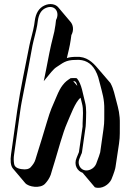

<svg xmlns="http://www.w3.org/2000/svg" viewBox="-20 -821 608 939"><path d="M197 -794C171 -782 155 -757 150 -719L147 -698C143 -672 129 -625 124 -600C103 -490 81 -394 64 -279L34 -66C30 -39 31 -11 43 3L103 74C120 94 177 102 200 78C213 64 222 50 228 34L236 7C239 -3 243 -16 248 -32C263 -80 287 -172 308 -219C324 -255 348 -323 374 -343C376 -334 378 -325 381 -315C389 -286 385 -251 384 -218V-202L366 -77C366 -76 365 -74 364 -72L355 -50C339 -14 359 16 384 24L444 95C478 106 513 82 525 56C538 24 544 4 545 -5L562 -118C568 -158 565 -179 566 -215C567 -261 559 -289 550 -323C540 -358 537 -384 520 -415L459 -486C433 -517 403 -546 352 -543C334 -543 319 -541 307 -537C314 -568 321 -592 326 -627L329 -649C343 -675 337 -700 325 -714L265 -785C252 -801 224 -807 197 -794ZM358 -401 338 -424C353 -426 356 -409 358 -401ZM254 -723 251 -698C248 -676 244 -657 239 -639C227 -594 215 -530 205 -478L194 -424L231 -469C241 -481 250 -489 258 -494C286 -511 299 -528 350 -528H351C394 -531 425 -514 446 -477C460 -451 463 -434 470 -407C480 -366 491 -337 490 -284C489 -248 492 -229 486 -189L470 -76C469 -71 462 -50 450 -19C445 -8 437 1 425 7C385 27 353 -10 369 -46L378 -68C379 -69 381 -74 381 -77L399 -203L400 -220C401 -255 404 -291 396 -321C385 -361 380 -410 356 -438C348 -440 341 -439 331 -439H326C308 -427 301 -423 286 -404C276 -391 267 -374 257 -350C234 -296 228 -287 209 -223C190 -159 179 -123 161 -66L153 -40C149 -26 140 -14 129 -2C122 5 109 10 84 6C60 2 51 -7 49 -20C47 -33 46 -48 49 -66L79 -279C83 -310 89 -336 93 -358C110 -440 124 -519 139 -599C144 -624 158 -672 162 -698L165 -719C170 -754 183 -772 202 -781C246 -802 275 -763 254 -723Z"/></svg>

Font: AppleStorm
Style: ShdXbdIta
Weight: 800
Foundry: Cannot Into Space Fonts
Version: Version 1.01